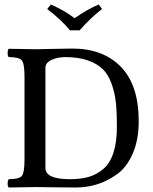

<svg xmlns="http://www.w3.org/2000/svg" viewBox="-20 -832 680 854"><path d="M182 -85Q182 -35 291 -35Q339 -35 374 -45Q409 -55 439 -80Q469 -105 484.5 -152.5Q500 -200 500 -270Q500 -331 495.5 -374.5Q491 -418 476.5 -459Q462 -500 437 -524.5Q412 -549 370.5 -563.5Q329 -578 271 -578Q236 -578 209 -565.5Q182 -553 182 -530ZM140 -613Q156 -613 214 -614.5Q272 -616 302 -616Q439 -616 518 -534.5Q597 -453 597 -293Q597 -210 570.5 -149Q544 -88 500.5 -57Q457 -26 411.5 -12Q366 2 317 2Q268 2 210 1Q152 0 141 0Q111 0 19 2Q14 -2 14 -16Q14 -30 19 -35Q65 -35 77 -49.5Q89 -64 89 -122V-491Q89 -549 77 -563.5Q65 -578 19 -578Q14 -582 14 -596Q14 -610 19 -615Q111 -613 140 -613ZM291 -697Q255 -742 190 -792L206 -812Q266 -786 312 -751Q369 -791 419 -812L434 -792Q384 -754 334 -697Z"/></svg>

Font: Linux Libertine Mono O
Style: Mono
Weight: 400
Designer: Philipp H. Poll
Foundry: Philipp H. Poll
Version: Version 5.1.7